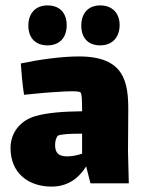

<svg xmlns="http://www.w3.org/2000/svg" viewBox="-20 -679 531 711"><path d="M156 -511C201 -511 227 -540 227 -586C227 -631 201 -659 156 -659C112 -659 85 -630 85 -584C85 -538 112 -511 156 -511ZM351 -511C395 -511 423 -540 423 -586C423 -631 395 -659 351 -659C307 -659 281 -630 281 -584C281 -538 307 -511 351 -511ZM457 0 454 -118 455 -265C456 -376 441 -470 272 -470C207 -470 123 -458 57 -444C59 -412 63 -368 69 -328C117 -333 160 -337 199 -339C228 -341 270 -343 278 -337C284 -333 284 -291 284 -267C215 -266 156 -262 111 -249C53 -232 19 -186 19 -131C19 -37 86 12 171 12C225 12 268 -13 299 -63L315 0ZM229 -100C201 -100 184 -109 184 -142C184 -153 187 -169 194 -176C200 -182 242 -184 276 -184H284V-110C264 -103 245 -100 229 -100Z"/></svg>

Font: FilmFarsi_V5 Display
Style: Regular
Weight: 400
Designer: Borna Izadpanah
Foundry: Borna Izadpanah
Version: Version 1.000;PS 001.000;hotconv 1.0.88;makeotf.lib2.5.64775